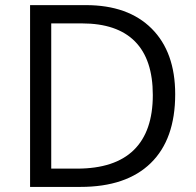

<svg xmlns="http://www.w3.org/2000/svg" viewBox="-20 -734 769 754"><path d="M668 -363.8Q668 -187 572 -93.5Q476.1 0 295.9 0H98.1V-713.9H316.9Q483.4 -713.9 575.7 -621.6Q668 -529.3 668 -363.8ZM580.1 -360.8Q580.1 -500.5 510 -571.3Q439.9 -642.1 301.8 -642.1H181.2V-71.8H282.2Q430.7 -71.8 505.4 -144.8Q580.1 -217.8 580.1 -360.8Z"/></svg>

Font: f02698313
Style: Regular
Weight: 400
Foundry: Ascender Corporation
Version: Version 1.10